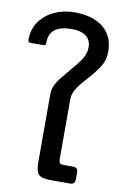

<svg xmlns="http://www.w3.org/2000/svg" viewBox="-88 -800 545 850"><g transform="rotate(10 184.0 -375.0)"><path d="M134 -67V-376Q134 -403 150 -428Q166 -453 199 -491Q233 -530 249 -555Q265 -580 265 -608Q265 -641 242 -658Q219 -675 178 -675Q77 -675 77 -596Q77 -588 75 -585.5Q73 -583 66 -583H7Q2 -583 -0.5 -586Q-3 -589 -3 -596Q-3 -642 21.5 -677Q46 -712 87.5 -731Q129 -750 177 -750Q260 -750 307 -712Q354 -674 354 -604Q354 -567 336.5 -538.5Q319 -510 284 -471Q254 -438 239.5 -415.5Q225 -393 225 -366V-102Q225 -86 229.5 -81Q234 -76 250 -76H288Q301 -76 306 -70.5Q311 -65 311 -53V-24Q311 -11 305.5 -5.5Q300 0 287 0H198Q159 0 146.5 -15Q134 -30 134 -67Z"/></g></svg>

Font: Mitr Light
Style: Regular
Weight: 300
Designer: Thanarat Vachiruckul
Foundry: Cadson Demak
Version: Version 1.003